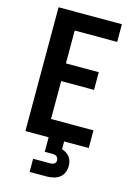

<svg xmlns="http://www.w3.org/2000/svg" viewBox="-140 -808 779 1101"><g transform="rotate(15 250.0 -257.5)"><path d="M66 0V-735H442V-630H190V-435H385V-330H190V-105H442V0ZM150 220V142H250Q256 142 262 141Q268 140 273.5 137Q279 134 282 128.5Q285 123 285 116Q285 110 282.5 103.5Q280 97 275 93Q270 89 263.5 87.5Q257 86 250 86H204V0H296V46Q310 50 322 58Q334 66 342.5 77Q351 88 354.5 102Q358 116 358 130Q358 150 350 169Q342 188 326 199.5Q310 211 290 215.5Q270 220 250 220Z"/></g></svg>

Font: Iosevka SS18 Extrabold
Style: Regular
Weight: 800
Monospace: yes
Designer: Belleve Invis
Foundry: Belleve Invis
Version: Version 25.1.1; ttfautohint (v1.8.4)